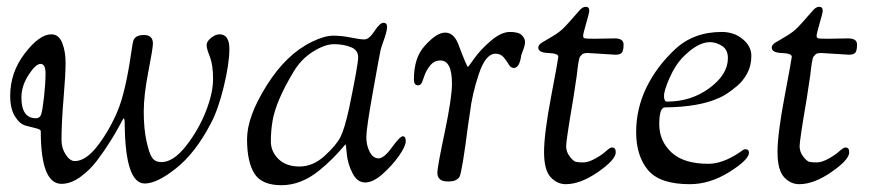

<svg xmlns="http://www.w3.org/2000/svg" viewBox="-20 -530 2561 565"><path d="M10 -248Q10 -317 53 -373Q96 -429 131 -429Q153 -429 163 -404Q173 -379 173 -345Q173 -311 167 -240Q161 -169 161 -117Q161 -94 173.5 -75Q186 -56 200 -56Q233 -56 268 -102Q303 -148 326.5 -204.5Q350 -261 367 -381Q370 -402 372 -409Q377 -427 403.5 -427Q430 -427 430 -402Q430 -388 416.5 -319Q403 -250 403 -201Q403 -152 411 -115Q419 -78 428 -65.5Q437 -53 455 -53Q490 -53 527 -100Q564 -147 585.5 -201.5Q607 -256 607 -297.5Q607 -339 597.5 -363Q588 -387 588 -397.5Q588 -408 601 -418.5Q614 -429 626 -429Q655 -429 655 -386Q655 -343 638.5 -275Q622 -207 600 -166Q555 -80 498.5 -35Q442 10 406 10Q349 10 347 -163Q347 -182 344 -182Q343 -182 332.5 -162Q322 -142 304.5 -114Q287 -86 265.5 -57.5Q244 -29 216 -9Q188 11 161 11Q100 11 100 -144Q100 -149 86 -152.5Q72 -156 55 -160.5Q38 -165 24 -187.5Q10 -210 10 -248ZM43 -243Q43 -182 86 -182Q97 -182 101 -193Q105 -204 109.5 -244.5Q114 -285 114 -313.5Q114 -342 99.5 -342Q85 -342 64 -309.5Q43 -277 43 -243Z M898 -407Q935 -425 960.5 -425Q986 -425 1012.5 -419.5Q1039 -414 1052.5 -414Q1066 -414 1082 -438.5Q1098 -463 1108.5 -463Q1119 -463 1119 -451Q1119 -439 1110.5 -415Q1102 -391 1100 -383Q1098 -375 1078 -263.5Q1058 -152 1058 -127Q1058 -102 1068 -83Q1078 -64 1094 -64Q1110 -64 1133.5 -96.5Q1157 -129 1165.5 -129Q1174 -129 1174 -114.5Q1174 -100 1154.5 -72Q1135 -44 1106.5 -18.5Q1078 7 1054.5 7Q1031 7 1017 -21Q1003 -49 1000.5 -77Q998 -105 997 -105Q996 -105 985.5 -92.5Q975 -80 957.5 -62.5Q940 -45 919 -28Q866 15 808 15Q750 15 728.5 -19.5Q707 -54 707 -120.5Q707 -187 765 -279Q823 -371 898 -407ZM782 -174Q777 -144 777 -114Q777 -84 799.5 -62Q822 -40 861.5 -40Q901 -40 935.5 -71.5Q970 -103 982 -127Q994 -151 1007 -210Q1034 -340 1034 -361.5Q1034 -383 1012 -391.5Q990 -400 963 -400Q936 -400 901 -378Q866 -356 844 -319Q792 -233 782 -174Z M1514 -368Q1509 -330 1492 -330Q1483 -330 1477 -340.5Q1471 -351 1462 -361.5Q1453 -372 1438 -372Q1409 -372 1389 -312Q1369 -252 1363 -199L1358 -166Q1340 -25 1332 -9Q1322 4 1302 4H1297Q1267 4 1267 -22Q1267 -38 1288.5 -140Q1310 -242 1310 -284Q1310 -352 1276 -352Q1258 -352 1246 -337.5Q1234 -323 1228 -304.5Q1222 -286 1218.5 -282.5Q1215 -279 1210 -279Q1198 -279 1198 -296Q1198 -360 1229 -394Q1264 -434 1290 -434Q1316 -434 1329 -399Q1354 -333 1357 -333Q1358 -333 1376 -358.5Q1394 -384 1424.5 -410Q1455 -436 1480.5 -436Q1506 -436 1515.5 -426.5Q1525 -417 1525 -407Q1525 -397 1519.5 -383Q1514 -369 1514 -368Z M1791 -369 1710 -374Q1697 -374 1693 -370Q1689 -366 1687 -363.5Q1685 -361 1684 -355Q1683 -349 1682 -345Q1681 -341 1680 -331Q1679 -321 1677 -306Q1675 -291 1667 -240Q1646 -117 1646 -100Q1646 -83 1656.5 -69.5Q1667 -56 1674 -54Q1681 -52 1696 -52Q1711 -52 1731 -63Q1751 -74 1763 -85Q1775 -96 1781 -96Q1792 -96 1792 -82Q1792 -60 1740 -24Q1688 12 1645 12Q1619 12 1600 -9Q1581 -30 1581 -83Q1581 -136 1602 -247Q1623 -358 1623 -363Q1623 -373 1593.5 -374Q1564 -375 1564 -390Q1564 -398 1574.5 -404.5Q1585 -411 1606.5 -423.5Q1628 -436 1643 -452Q1658 -468 1669 -481Q1680 -494 1685 -499Q1694 -510 1704 -510Q1714 -510 1714 -498Q1714 -492 1705 -461.5Q1696 -431 1696 -424.5Q1696 -418 1701.5 -417Q1707 -416 1731 -416L1789 -417Q1815 -417 1815 -399Q1815 -381 1810 -375Q1805 -369 1791 -369Z M2104 -436Q2140 -436 2165.5 -415Q2191 -394 2191 -365.5Q2191 -337 2179 -314.5Q2167 -292 2149 -277Q2117 -250 2094 -241Q2036 -215 1937 -214Q1920 -214 1920 -164.5Q1920 -115 1956 -81.5Q1992 -48 2064 -48Q2106 -48 2154 -80Q2169 -91 2172 -91Q2184 -91 2184 -81Q2184 -60 2126.5 -24Q2069 12 2010 12Q1921 12 1886.5 -30Q1852 -72 1852 -141Q1852 -210 1882 -272Q1912 -334 1966.5 -385Q2021 -436 2104 -436ZM1943 -231Q2014 -231 2068 -271Q2122 -311 2122 -359Q2122 -384 2104.5 -395Q2087 -406 2069 -406Q2032 -406 1987 -359Q1967 -338 1950.5 -301Q1934 -264 1934 -247.5Q1934 -231 1943 -231Z M2478 -369 2397 -374Q2384 -374 2380 -370Q2376 -366 2374 -363.5Q2372 -361 2371 -355Q2370 -349 2369 -345Q2368 -341 2367 -331Q2366 -321 2364 -306Q2362 -291 2354 -240Q2333 -117 2333 -100Q2333 -83 2343.5 -69.5Q2354 -56 2361 -54Q2368 -52 2383 -52Q2398 -52 2418 -63Q2438 -74 2450 -85Q2462 -96 2468 -96Q2479 -96 2479 -82Q2479 -60 2427 -24Q2375 12 2332 12Q2306 12 2287 -9Q2268 -30 2268 -83Q2268 -136 2289 -247Q2310 -358 2310 -363Q2310 -373 2280.5 -374Q2251 -375 2251 -390Q2251 -398 2261.5 -404.5Q2272 -411 2293.5 -423.5Q2315 -436 2330 -452Q2345 -468 2356 -481Q2367 -494 2372 -499Q2381 -510 2391 -510Q2401 -510 2401 -498Q2401 -492 2392 -461.5Q2383 -431 2383 -424.5Q2383 -418 2388.5 -417Q2394 -416 2418 -416L2476 -417Q2502 -417 2502 -399Q2502 -381 2497 -375Q2492 -369 2478 -369Z"/></svg>

Font: Sorts Mill Goudy
Style: Italic
Weight: 400
Italic angle: -7.40001°
Version: Version 003.101